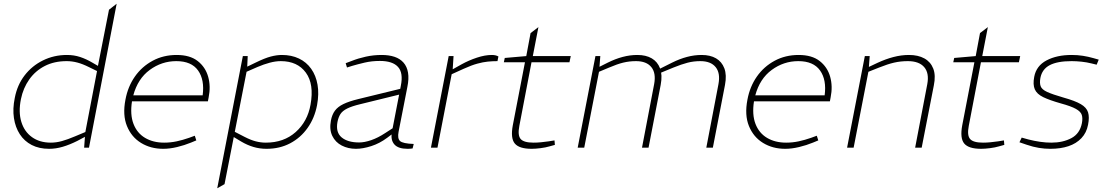

<svg xmlns="http://www.w3.org/2000/svg" viewBox="-20 -790 5909 1027"><path d="M243 6Q189 6 149.5 -14.5Q110 -35 86 -72Q62 -109 54.5 -158.5Q47 -208 59 -266Q72 -335 111.5 -386.5Q151 -438 210 -467Q269 -496 338 -496Q376 -496 409 -485Q442 -474 474 -455L512 -433L502 -428L563 -738L604 -770L456 0H430L435 -67L436 -81L499 -410L456 -431Q422 -448 393.5 -455.5Q365 -463 337 -463Q270 -463 219.5 -437Q169 -411 136.5 -365Q104 -319 92 -260Q78 -191 94 -138.5Q110 -86 151 -56.5Q192 -27 252 -27Q281 -27 311.5 -35.5Q342 -44 382 -61L437 -84L440 -61L393 -36Q353 -16 316 -5Q279 6 243 6Z M853 6Q786 6 734.5 -25.5Q683 -57 659 -116Q635 -175 651 -257Q664 -327 701.5 -380.5Q739 -434 796.5 -465Q854 -496 925 -496Q996 -496 1037.5 -463.5Q1079 -431 1093.5 -379.5Q1108 -328 1096 -269L1092 -248H686Q675 -177 694 -127.5Q713 -78 756 -52.5Q799 -27 858 -27Q892 -27 925 -34Q958 -41 992 -53L1022 -64L1030 -39L1001 -27Q967 -13 927.5 -3.5Q888 6 853 6ZM693 -280H1064Q1075 -363 1039.5 -413Q1004 -463 923 -463Q845 -463 781 -416Q717 -369 693 -280Z M1406 6Q1369 6 1335.5 -4Q1302 -14 1270 -33L1222 -62L1228 -89L1288 -58Q1321 -41 1348 -34Q1375 -27 1402 -27Q1498 -27 1561.5 -83.5Q1625 -140 1641 -230Q1661 -340 1616 -401.5Q1571 -463 1482 -463Q1454 -463 1422.5 -454.5Q1391 -446 1358 -432L1294 -404L1295 -430L1349 -456Q1396 -479 1428 -487.5Q1460 -496 1488 -496Q1539 -496 1579 -477Q1619 -458 1644.5 -422Q1670 -386 1678.5 -337Q1687 -288 1676 -228Q1663 -159 1625.5 -106Q1588 -53 1532 -23.5Q1476 6 1406 6ZM1142 217 1279 -490H1305L1302 -424L1301 -417L1181 195Z M2187 4Q2181 5 2174 5.5Q2167 6 2160 6Q2110 6 2089.5 -17.5Q2069 -41 2076 -80L2077 -88L2124 -331Q2138 -400 2109 -432Q2080 -464 2012 -464Q1968 -464 1930 -455Q1892 -446 1865 -438L1836 -429L1829 -452L1861 -464Q1896 -478 1937 -487Q1978 -496 2021 -496Q2061 -496 2090.5 -486Q2120 -476 2138.5 -455Q2157 -434 2162.5 -401.5Q2168 -369 2159 -325L2112 -85Q2105 -49 2120 -35.5Q2135 -22 2193 -20ZM1884 6Q1842 6 1808 -11.5Q1774 -29 1757.5 -63Q1741 -97 1750 -145Q1756 -177 1771.5 -198Q1787 -219 1817 -233.5Q1847 -248 1896 -260L2146 -321L2140 -290L1908 -233Q1862 -222 1837 -209.5Q1812 -197 1801 -180Q1790 -163 1785 -137Q1775 -82 1807.5 -55Q1840 -28 1901 -28Q1930 -28 1966 -40.5Q2002 -53 2040 -78L2105 -120L2103 -92L2051 -53Q2011 -23 1966 -8.5Q1921 6 1884 6Z M2285 0 2380 -490H2406L2401 -412L2392 -414L2449 -446Q2487 -467 2530.5 -481.5Q2574 -496 2611 -496Q2632 -496 2646 -488L2641 -463Q2615 -463 2589.5 -460.5Q2564 -458 2533 -449.5Q2502 -441 2460 -422L2396 -393L2320 0Z M2824 6Q2757 6 2733.5 -22.5Q2710 -51 2723 -120L2788 -457H2675L2680 -480L2795 -490L2818 -613L2860 -645L2830 -490H3033L3026 -457H2823L2758 -117Q2748 -66 2765 -46.5Q2782 -27 2834 -27Q2854 -27 2873.5 -29Q2893 -31 2915 -34L2946 -39L2948 -15L2919 -7Q2899 -1 2871.5 2.5Q2844 6 2824 6Z M3070 0 3165 -490H3191L3186 -424L3181 -430L3231 -455Q3271 -475 3310.5 -485.5Q3350 -496 3389 -496Q3435 -496 3466 -478Q3497 -460 3510.5 -424.5Q3524 -389 3514 -336L3449 0H3414L3479 -340Q3490 -399 3464 -431Q3438 -463 3382 -463Q3346 -463 3313.5 -455Q3281 -447 3239 -429L3184 -406L3105 0ZM3758 0 3823 -340Q3834 -399 3808 -431Q3782 -463 3726 -463Q3690 -463 3657.5 -454.5Q3625 -446 3583 -429L3510 -399L3505 -420L3575 -455Q3615 -475 3654.5 -485.5Q3694 -496 3733 -496Q3779 -496 3810 -478Q3841 -460 3854.5 -424.5Q3868 -389 3858 -336L3793 0Z M4180 6Q4113 6 4061.5 -25.5Q4010 -57 3986 -116Q3962 -175 3978 -257Q3991 -327 4028.5 -380.5Q4066 -434 4123.5 -465Q4181 -496 4252 -496Q4323 -496 4364.5 -463.5Q4406 -431 4420.5 -379.5Q4435 -328 4423 -269L4419 -248H4013Q4002 -177 4021 -127.5Q4040 -78 4083 -52.5Q4126 -27 4185 -27Q4219 -27 4252 -34Q4285 -41 4319 -53L4349 -64L4357 -39L4328 -27Q4294 -13 4254.5 -3.5Q4215 6 4180 6ZM4020 -280H4391Q4402 -363 4366.5 -413Q4331 -463 4250 -463Q4172 -463 4108 -416Q4044 -369 4020 -280Z M4511 0 4606 -490H4632L4627 -424L4621 -429L4674 -454Q4717 -474 4759 -485Q4801 -496 4842 -496Q4891 -496 4924.5 -477.5Q4958 -459 4972 -423Q4986 -387 4975 -333L4910 0H4875L4940 -340Q4951 -399 4923.5 -431Q4896 -463 4836 -463Q4797 -463 4762.5 -455Q4728 -447 4683 -429L4625 -406L4546 0Z M5228 6Q5161 6 5137.5 -22.5Q5114 -51 5127 -120L5192 -457H5079L5084 -480L5199 -490L5222 -613L5264 -645L5234 -490H5437L5430 -457H5227L5162 -117Q5152 -66 5169 -46.5Q5186 -27 5238 -27Q5258 -27 5277.5 -29Q5297 -31 5319 -34L5350 -39L5352 -15L5323 -7Q5303 -1 5275.5 2.5Q5248 6 5228 6Z M5598 6Q5568 6 5537 1Q5506 -4 5471 -16L5433 -29L5445 -54L5481 -44Q5512 -36 5543.5 -31.5Q5575 -27 5604 -27Q5665 -27 5710.5 -51Q5756 -75 5767 -131Q5772 -157 5766.5 -175Q5761 -193 5735 -207.5Q5709 -222 5654 -237Q5594 -254 5560 -270.5Q5526 -287 5515 -312.5Q5504 -338 5512 -379Q5523 -438 5578 -467Q5633 -496 5712 -496Q5744 -496 5772.5 -491.5Q5801 -487 5829 -479L5857 -471L5846 -444L5817 -451Q5793 -457 5765.5 -460Q5738 -463 5712 -463Q5636 -463 5595 -441.5Q5554 -420 5545 -373Q5540 -346 5546.5 -328.5Q5553 -311 5581.5 -298Q5610 -285 5669 -268Q5730 -251 5761 -233Q5792 -215 5800 -189Q5808 -163 5800 -123Q5792 -80 5764.5 -51Q5737 -22 5695 -8Q5653 6 5598 6Z"/></svg>

Font: REM Medium Thin
Style: Italic
Weight: 250
Italic angle: -11°
Version: Version 1.005;gftools[0.9.28]